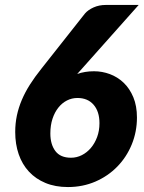

<svg xmlns="http://www.w3.org/2000/svg" viewBox="-20 -748 580 776"><path d="M267 -110.5Q290 -110.5 310.8 -121Q331.5 -131.5 347.2 -150Q363 -168.5 372.5 -194Q382 -219.5 382 -250Q382 -297.5 358.2 -324.8Q334.5 -352 293 -352Q270.5 -352 250.8 -342Q231 -332 216 -313.2Q201 -294.5 192.2 -268Q183.5 -241.5 183.5 -208.5Q183.5 -164.5 203.8 -137.5Q224 -110.5 267 -110.5ZM292 -449Q307.5 -454.5 324.2 -457.2Q341 -460 360 -460Q393 -460 424 -448.5Q455 -437 479.5 -413.8Q504 -390.5 518.8 -355.2Q533.5 -320 533.5 -273Q533.5 -215.5 512.5 -164.2Q491.5 -113 454.2 -74.8Q417 -36.5 365.8 -14.2Q314.5 8 254.5 8Q203.5 8 163.8 -8.5Q124 -25 96.8 -54.5Q69.5 -84 55.5 -124.8Q41.5 -165.5 41.5 -214.5Q41.5 -249 48.2 -281Q55 -313 68.2 -344.2Q81.5 -375.5 101.2 -406.5Q121 -437.5 147 -470L323.5 -693.5Q336 -708 358.2 -718Q380.5 -728 407.5 -728H540.5L310 -469Z"/></svg>

Font: Lato ExtraBold
Style: Italic
Weight: 800
Italic angle: -7°
Designer: Lukasz Dziedzic with Adam Twardoch and Botio Nikoltchev
Foundry: tyPoland Lukasz Dziedzic
Version: Version 2.015; 2015-08-06; http://www.latofonts.com/